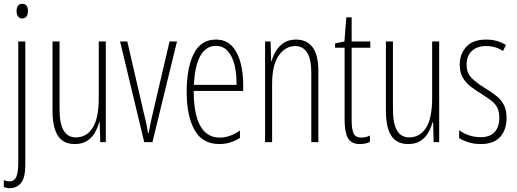

<svg xmlns="http://www.w3.org/2000/svg" viewBox="-24 -747 2715 1009"><path d="M63 -688Q63 -704 70 -715.5Q77 -727 93 -727Q110 -727 116.5 -715.5Q123 -704 123 -689Q123 -671 115 -660.5Q107 -650 93 -650Q78 -650 70.5 -661Q63 -672 63 -688ZM29 242Q18 242 9.5 240Q1 238 -4 235V199Q10 206 25 206Q51 206 61.5 182.5Q72 159 72 110V-529H109V116Q109 187 87 214Q65 241 29 242Z M532 -529V0H503L500 -104H497Q489 -75 474 -49Q459 -23 433.5 -6.5Q408 10 369 10Q308 10 280 -34Q252 -78 252 -165V-529H289V-174Q289 -96 311 -60.5Q333 -25 374 -25Q431 -25 463 -75.5Q495 -126 495 -233V-529Z M734 0 607 -529H645L729 -165Q736 -137 742.5 -108Q749 -79 754 -47H757Q767 -104 781 -161L867 -529H906L777 0Z M1110 -539Q1163 -539 1194.5 -505.5Q1226 -472 1240 -418Q1254 -364 1254 -303V-269H994Q994 -149 1028 -86.5Q1062 -24 1131 -24Q1184 -24 1237 -61V-22Q1215 -8 1187.5 1Q1160 10 1129 10Q1039 10 998 -64.5Q957 -139 957 -264Q957 -391 994.5 -465Q1032 -539 1110 -539ZM1110 -506Q1060 -506 1030 -455.5Q1000 -405 995 -301H1219Q1220 -357 1209 -403.5Q1198 -450 1173.5 -478Q1149 -506 1110 -506Z M1532 -539Q1588 -539 1618.5 -499Q1649 -459 1649 -373V0H1612V-362Q1612 -438 1589.5 -471.5Q1567 -505 1528 -505Q1476 -505 1441 -455.5Q1406 -406 1406 -305V0H1369V-529H1398L1401 -425H1403Q1411 -454 1427 -480Q1443 -506 1468.5 -522.5Q1494 -539 1532 -539Z M1874 -24Q1887 -24 1899 -27Q1911 -30 1920 -35V-1Q1909 4 1896.5 7Q1884 10 1868 10Q1821 10 1804 -22Q1787 -54 1787 -116V-496H1737V-519L1786 -529L1796 -656H1824V-529H1922V-496H1824V-115Q1824 -69 1834 -46.5Q1844 -24 1874 -24Z M2284 -529V0H2255L2252 -104H2249Q2241 -75 2226 -49Q2211 -23 2185.5 -6.5Q2160 10 2121 10Q2060 10 2032 -34Q2004 -78 2004 -165V-529H2041V-174Q2041 -96 2063 -60.5Q2085 -25 2126 -25Q2183 -25 2215 -75.5Q2247 -126 2247 -233V-529Z M2638 -127Q2638 -64 2604 -27Q2570 10 2503 10Q2466 10 2437 0.5Q2408 -9 2389 -21V-63Q2411 -46 2440.5 -36Q2470 -26 2502 -26Q2551 -26 2575.5 -53Q2600 -80 2600 -128Q2600 -160 2589.5 -181Q2579 -202 2558.5 -217.5Q2538 -233 2509 -252Q2475 -272 2448.5 -293Q2422 -314 2407 -341Q2392 -368 2392 -408Q2392 -463 2426.5 -501Q2461 -539 2531 -539Q2591 -539 2635 -510L2619 -479Q2582 -505 2530 -505Q2484 -505 2456 -479.5Q2428 -454 2428 -407Q2428 -366 2451.5 -340.5Q2475 -315 2523 -285Q2556 -265 2582 -245Q2608 -225 2623 -197.5Q2638 -170 2638 -127Z"/></svg>

Font: Noto Sans Malayalam ExtraCondensed ExtraLight
Style: Regular
Weight: 200
Width: 2
Designer: Jelle Bosma - Monotype Design Team
Foundry: Monotype Imaging Inc.
Version: Version 2.104; ttfautohint (v1.8.4.7-5d5b)